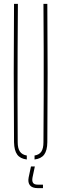

<svg xmlns="http://www.w3.org/2000/svg" viewBox="-20 -820 317 992"><path d="M52.5 -85Q51 -264.5 51 -442.8Q51 -621 52.5 -800H72.5Q71.5 -680.5 71 -561.5Q70.5 -442.5 70.5 -323.5Q70.5 -204.5 71.5 -85Q71.5 -53.5 82.8 -37Q94 -20.5 118.5 -16.5V4Q84.5 0 69 -21.2Q53.5 -42.5 52.5 -85ZM158.5 4V-16.5Q183 -20.5 193.8 -37Q204.5 -53.5 204.5 -85Q205.5 -204.5 205.8 -323.5Q206 -442.5 205.8 -561.5Q205.5 -680.5 204.5 -800H224.5Q226 -621 226 -442.8Q226 -264.5 224.5 -85Q224 -42.5 208.2 -21.2Q192.5 0 158.5 4ZM202 152H175Q146.5 152 134.8 137.5Q123 123 128 97L140 40H160L148 97Q144.5 115.5 150.8 124.8Q157 134 175 134H202Z"/></svg>

Font: Big Shoulders Stencil Thin
Style: Regular
Weight: 100
Designer: Patric King
Foundry: XO Type Co
Version: Version 2.001